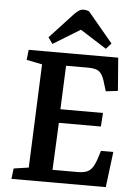

<svg xmlns="http://www.w3.org/2000/svg" viewBox="-62 -992 736 1038"><g transform="rotate(5 306.5 -472.5)"><path d="M151 -631 66 -648 72 -703H558L572 -524L507 -516L495 -554Q486 -588 474.5 -605.5Q463 -623 445.5 -629Q428 -635 399 -635H281L271 -398H502L497 -324H269L257 -68H391Q419 -68 438 -74Q457 -80 470.5 -97.5Q484 -115 495 -149L509 -193H576L552 0H40L47 -57L128 -69ZM515 -776 487 -745 344 -836 197 -746 173 -780 297 -914Q312 -930 324 -937.5Q336 -945 349 -945Q358 -945 365 -943.5Q372 -942 379 -939Z"/></g></svg>

Font: Literata 18pt SemiBold
Style: Italic
Weight: 600
Italic angle: -2°
Designer: Latin by Veronika Burian and Jose Scaglione. Greek by Irene Vlachou. Cyrillic by Vera Evstafieva
Foundry: TypeTogether
Version: Version 3.103;gftools[0.9.29]